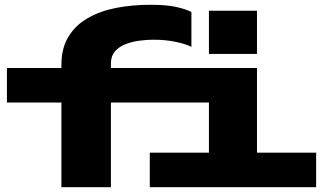

<svg xmlns="http://www.w3.org/2000/svg" viewBox="-20 -785 1346 805"><path d="M237.5 0V-355H9V-500H237.5V-513Q237.5 -583 266.8 -631Q296 -679 347.5 -708.8Q399 -738.5 466.5 -751.8Q534 -765 610.5 -765Q678.5 -765 719 -755.8Q759.5 -746.5 782.5 -735V-588.5Q761 -600 718.2 -609.2Q675.5 -618.5 623.5 -618.5Q596 -618.5 565 -614.5Q534 -610.5 506.8 -600Q479.5 -589.5 462.2 -569.8Q445 -550 445 -518.5V-500H1057.5V-145H1305.5V0H608V-145H856V-355H445V0ZM856 -740H1057.5V-559H856Z"/></svg>

Font: Trispace Expanded ExtraBold
Style: Regular
Weight: 800
Width: 7
Designer: Tyler Finck
Foundry: Etcetera Type Company
Version: Version 1.210; ttfautohint (v1.8.3)